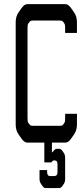

<svg xmlns="http://www.w3.org/2000/svg" viewBox="-20 -696 400 937"><path d="M355.5 -535.2H297.9V-555.7Q297.9 -570.3 296.9 -574.7Q295.9 -579.1 291 -585.9Q286.1 -592.8 282.7 -594.2Q279.3 -595.7 269.5 -595.7H143.6Q132.8 -595.7 129.9 -594.2Q127 -592.8 121.6 -585.9Q116.2 -579.1 115.2 -574.7Q114.3 -570.3 114.3 -555.7V-122.1Q114.3 -107.4 115.2 -103Q116.2 -98.6 121.6 -91.8Q127 -85 129.9 -83.5Q132.8 -82 143.6 -82H269.5Q280.3 -82 283.2 -83.5Q286.1 -85 291 -91.8Q295.9 -98.6 296.9 -103Q297.9 -107.4 297.9 -122.1V-140.6H355.5V-87.9Q355.5 -59.6 340.8 -39.1L327.1 -19.5Q313.5 0 298.8 0H233.4V48.8Q249 30.3 254.9 30.3H269.5Q277.3 30.3 284.2 40L291 49.8Q297.9 59.6 297.9 74.2V177.7Q297.9 192.4 291 202.1L284.2 211.9Q277.3 221.7 269.5 221.7H201.2Q194.3 221.7 187.5 211.9L180.7 202.1Q172.9 191.4 172.9 177.7V133.8H210V142.6Q210 153.3 213.4 158.2Q216.8 163.1 224.6 163.1H245.1Q252.9 163.1 256.8 158.2Q260.7 153.3 260.7 142.6V107.4Q260.7 96.7 257.3 91.8Q253.9 86.9 246.1 86.9H243.2Q239.3 86.9 236.3 89.8L230.5 96.7H196.3V0H113.3Q98.6 0 85 -19.5L71.3 -39.1Q56.6 -59.6 56.6 -87.9V-587.9Q56.6 -616.2 71.3 -636.7L85 -656.2Q98.6 -675.8 113.3 -675.8H298.8Q313.5 -675.8 327.1 -656.2L340.8 -636.7Q355.5 -616.2 355.5 -587.9Z"/></svg>

Font: Vancouver Drive
Style: Regular
Weight: 400
Designer: Valery Zaveryaev
Foundry: Cyreal (www.cyreal.org)
Version: Version 1.06